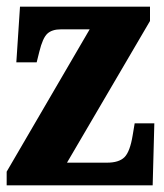

<svg xmlns="http://www.w3.org/2000/svg" viewBox="-20 -556 491 576"><path d="M0 0V-41L249 -468H163Q136 -468 122 -455Q108 -442 98 -401L90 -369H29L40 -536H430V-493L181 -68H301Q337 -68 353.5 -84.5Q370 -101 378 -150L384 -186H443L438 0Z"/></svg>

Font: Noto Serif Tamil ExtraCondensed Black
Style: Italic
Weight: 900
Width: 2
Italic angle: -12°
Designer: Indian Type Foundry, Tom Grace, and the Monotype Design Team
Foundry: Monotype Imaging Inc.
Version: Version 2.003; ttfautohint (v1.8.4.7-5d5b)